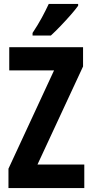

<svg xmlns="http://www.w3.org/2000/svg" viewBox="-20 -953 468 973"><path d="M407.2 0H22.9V-98.1L253.9 -596.2H26.9V-713.9H400.9V-616.2L169.9 -119.1H407.2ZM376 -933.1V-923.8Q362.8 -905.3 338.9 -877.9Q314.9 -850.6 288.1 -822.5Q261.2 -794.4 237.8 -772.9H145V-786.1Q171.4 -825.7 191.4 -862.5Q211.4 -899.4 227.1 -933.1Z"/></svg>

Font: Open Sans Condensed
Style: Bold
Weight: 700
Width: 3
Designer: Monotype Design Team
Foundry: Monotype Imaging Inc.
Version: Version 3.003; ttfautohint (v1.8.4)